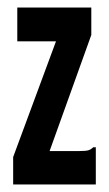

<svg xmlns="http://www.w3.org/2000/svg" viewBox="-20 -491 290 511"><path d="M15 -73 129 -381H26V-471H223V-398L112 -89H191Q208 -89 215 -91Q222 -93 228 -99H235V0H15Z"/></svg>

Font: Inconsolata UltraCondensed Black
Style: Regular
Weight: 900
Width: 1
Monospace: yes
Designer: Raph Levien, Cyreal, Brenton Simpson
Foundry: Raph Levien, Cyreal, Google
Version: Version 3.001; ttfautohint (v1.8.2.53-6de2)